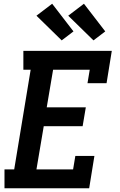

<svg xmlns="http://www.w3.org/2000/svg" viewBox="-20 -1007 640 1027"><path d="M4 0V-101H56L144 -634H105V-735H578L550 -562H448L460 -634H264L230 -433H439L422 -332H214L175 -101H371L383 -173H485L457 0ZM480 -791 345 -923 429 -987 543 -839ZM310 -791 175 -923 259 -987 373 -839Z"/></svg>

Font: Iosevka Etoile Oblique
Style: Bold
Weight: 700
Italic angle: -9°
Designer: Belleve Invis
Foundry: Belleve Invis
Version: Version 15.5.2; ttfautohint (v1.8.4)